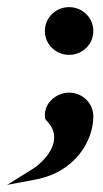

<svg xmlns="http://www.w3.org/2000/svg" viewBox="-65 -368 289 539"><path d="M-45 151 35 136C147 115 197 26 197 -41C197 -79 166 -108 129 -108C92 -108 54 -76 62 -34L65 -30C100 4 91 46 55 83C46 92 36 101 24 108ZM61 -281C61 -243 92 -214 129 -214C166 -214 197 -243 197 -281C197 -319 166 -348 129 -348C92 -348 61 -319 61 -281Z"/></svg>

Font: Charger Sport
Style: BlkNrw
Weight: 900
Designer: Jasper
Foundry: Cannot Into Space Fonts
Version: Version 1.1